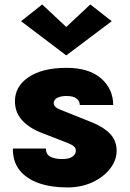

<svg xmlns="http://www.w3.org/2000/svg" viewBox="-20 -806 570 842"><path d="M275 16Q204.5 16 150.5 -2.8Q96.5 -21.5 66.2 -59.2Q36 -97 36.5 -154.5H181Q182 -128.5 201.2 -118.5Q220.5 -108.5 253.5 -108.5Q273.5 -108.5 286.5 -113.5Q299.5 -118.5 306 -126.8Q312.5 -135 312.5 -144.5Q312.5 -157 303.5 -164.5Q294.5 -172 275.5 -179.5L156 -226Q103 -248 74.2 -281.8Q45.5 -315.5 45.5 -362Q45.5 -427.5 106 -468Q166.5 -508.5 271.5 -508.5Q370 -508.5 423 -462.5Q476 -416.5 476.5 -345.5H330Q330 -361.5 316.5 -373.2Q303 -385 271.5 -385Q245.5 -385 230.5 -376.5Q215.5 -368 215.5 -354Q215.5 -335 247 -324L383 -269.5Q433.5 -249.5 462.5 -219.5Q491.5 -189.5 491.5 -144.5Q491.5 -103.5 463.2 -66.8Q435 -30 386 -7Q337 16 275 16ZM270.5 -563 72.5 -713 165 -786.5 299 -661H242L376 -786.5L470 -713Z"/></svg>

Font: Karla ExtraBold
Style: Regular
Weight: 800
Designer: Jonathan Pinhorn
Version: Version 2.001